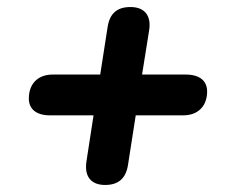

<svg xmlns="http://www.w3.org/2000/svg" viewBox="-20 -613 640 546"><path d="M279 -87C316 -87 338 -105 344 -144L366 -285H501C544 -285 569 -312 569 -353C569 -383 548 -401 508 -401H384L404 -526C411 -569 391 -593 351 -593C313 -593 292 -575 286 -536L265 -401H130C87 -401 62 -374 62 -333C62 -303 83 -285 122 -285H246L226 -155C219 -111 239 -87 279 -87Z"/></svg>

Font: SN Pro Heavy
Style: Italic
Weight: 800
Italic angle: -9°
Designer: Tobias Whetton
Foundry: Supernotes
Version: Version 1.001;Glyphs 3.2 (3249)